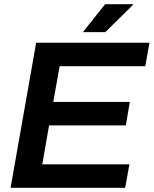

<svg xmlns="http://www.w3.org/2000/svg" viewBox="-20 -888 727 908"><path d="M372 -736H478L609 -865V-868H477ZM30 0H572L592 -111H180L212 -295H575L594 -406H232L262 -575H667L687 -686H151Z"/></svg>

Font: Archivo SemiBold
Style: Italic
Weight: 600
Italic angle: -10°
Designer: Hector Gatti
Foundry: Omnibus-Type
Version: Version 2.001